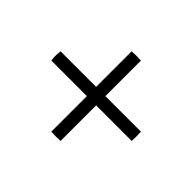

<svg xmlns="http://www.w3.org/2000/svg" viewBox="-113 -642 806 806"><g transform="rotate(45 290.5 -238.5)"><path d="M529 -211H318V0Q308 1 291 1Q274 1 263 0V-211H52Q48 -238 52 -266H263V-477Q274 -478 291 -478Q308 -478 318 -477V-266H529Q531 -238 529 -211Z"/></g></svg>

Font: Tiro Bangla
Style: Regular
Weight: 400
Designer: Bangla: John Hudson & Fiona Ross. Latin: John Hudson.
Foundry: Tiro Typeworks Ltd.
Version: Version 1.60